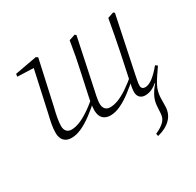

<svg xmlns="http://www.w3.org/2000/svg" viewBox="-155 -647 1083 1063"><g transform="rotate(-30 387.0 -115.5)"><path d="M565 243 562 227Q597 212 618 192Q639 172 640 141L643 94Q644 82 647 69Q650 56 656 43Q662 30 672 14.5Q682 -1 697 -18L693 -22L744 -93L759 -95Q742 -70 728 -49.5Q714 -29 704 -10.5Q694 8 689 26Q684 44 683 65L682 121Q681 168 650 199Q619 230 565 243ZM146 13Q126 13 111.5 5Q97 -3 89.5 -18.5Q82 -34 82 -56Q82 -81 87.5 -110.5Q93 -140 100 -168L159 -437L164 -427L54 -431L56 -448L197 -474L208 -466L145 -181Q138 -154 132.5 -124.5Q127 -95 127 -73Q127 -51 138 -39Q149 -27 169 -27Q191 -27 218 -37Q245 -47 279.5 -69.5Q314 -92 358 -130L363 -110H359Q320 -74 282.5 -46Q245 -18 211 -2.5Q177 13 146 13ZM395 13Q375 13 360 5Q345 -3 337.5 -19Q330 -35 330 -59Q330 -69 331.5 -79.5Q333 -90 335 -101H334Q336 -112 338 -122Q340 -132 342 -142L369 -267Q380 -316 389 -363Q398 -410 406 -461L445 -474L453 -467L386 -149Q383 -137 380.5 -124Q378 -111 376 -98Q374 -85 374 -73Q374 -51 385 -39Q396 -27 416 -27Q440 -27 467.5 -37.5Q495 -48 529 -70.5Q563 -93 606 -130L612 -110H606Q567 -74 530.5 -46.5Q494 -19 460 -3Q426 13 395 13ZM617 13Q596 13 583.5 0.5Q571 -12 571 -34Q571 -46 573.5 -62Q576 -78 581 -100L582 -105L616 -266Q626 -315 635 -362.5Q644 -410 653 -461L691 -474L699 -467L625 -113Q621 -93 618 -77Q615 -61 615 -49Q615 -38 621.5 -32Q628 -26 639 -26Q662 -26 689.5 -47.5Q717 -69 746 -105L759 -95Q739 -66 717 -41.5Q695 -17 670 -2Q645 13 617 13Z"/></g></svg>

Font: Source Serif 4 36pt Light
Style: Italic
Weight: 300
Italic angle: -12°
Designer: Frank Grießhammer
Foundry: Adobe Systems Incorporated
Version: Version 4.004;hotconv 1.0.116;makeotfexe 2.5.65601